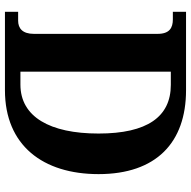

<svg xmlns="http://www.w3.org/2000/svg" viewBox="-18 -736 754 757"><g transform="rotate(90 358.5 -357.0)"><path d="M26 0H335C553 0 666 -150 666 -369C666 -596 542 -714 335 -714H26V-662H56C89 -662 113 -649 113 -602V-114C113 -69 91 -52 61 -52H26ZM313 -61H262V-654H314C440 -654 506 -561 506 -369C506 -177 440 -61 313 -61Z"/></g></svg>

Font: Noto Serif SemiCondensed
Style: Bold
Weight: 700
Width: 4
Designer: Monotype Design Team
Foundry: Monotype Imaging Inc.
Version: Version 2.015